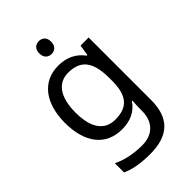

<svg xmlns="http://www.w3.org/2000/svg" viewBox="-284 -840 1182 1182"><g transform="rotate(-45 307.5 -248.5)"><path d="M298 -737C269 -737 246 -720 246 -681C246 -643 269 -625 298 -625C325 -625 349 -643 349 -681C349 -720 325 -737 298 -737ZM275 -546C137 -546 55 -438 55 -267C55 -92 137 10 276 10C349 10 405 -16 442 -71H446C445 -59 443 -21 443 -5V16C443 110 387 167 295 167C218 167 148 152 97 125V206C148 229 212 240 290 240C454 240 530 162 530 9V-536H460L448 -465H443C403 -520 345 -546 275 -546ZM287 -472C395 -472 444 -413 444 -267V-246C444 -117 397 -62 289 -62C195 -62 146 -134 146 -266C146 -398 197 -472 287 -472Z"/></g></svg>

Font: Noto Sans Hebrew Droid
Style: Bold
Weight: 700
Designer: Monotype Design Team
Foundry: Monotype Imaging Inc.
Version: Version 1.100